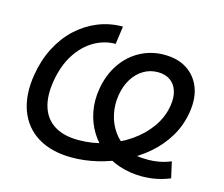

<svg xmlns="http://www.w3.org/2000/svg" viewBox="-105 -878 1198 1029"><g transform="rotate(15 494.5 -363.0)"><path d="M760.7 11.2Q693.8 11.2 634 -8.8Q574.2 -28.8 538.1 -62.5Q492.7 -97.2 462.4 -146.7Q432.1 -196.3 420.4 -256.6Q408.7 -316.9 419.9 -383.3Q433.6 -463.9 474.4 -523.9Q515.1 -584 576.2 -616.9Q637.2 -649.9 710 -649.9Q785.2 -649.9 836.4 -616.5Q887.7 -583 910.2 -523.7Q932.6 -464.4 919.4 -386.2Q907.2 -310.5 869.1 -247.8Q831.1 -185.1 774.9 -137Q718.8 -88.9 651.4 -56.2Q584 -23.4 512.5 -6.3Q440.9 10.7 372.1 10.7Q258.8 10.7 183.1 -35.4Q107.4 -81.5 75.9 -166.5Q44.4 -251.5 63.5 -367.2Q77.6 -451.7 113.3 -520.3Q148.9 -588.9 201.4 -637.5Q253.9 -686 318.6 -712.2Q383.3 -738.3 455.6 -738.3L441.9 -638.7Q379.4 -638.7 323.2 -606.2Q267.1 -573.7 227.1 -511.7Q187 -449.7 171.9 -359.9Q157.7 -274.9 177.2 -214.1Q196.8 -153.3 248.5 -121.1Q300.3 -88.9 381.8 -88.9Q458.5 -88.9 530.8 -112.1Q603 -135.3 662.6 -176.5Q722.2 -217.8 761.5 -273.2Q800.8 -328.6 811.5 -394Q819.3 -441.9 807.9 -477.3Q796.4 -512.7 769 -531.7Q741.7 -550.8 700.2 -550.8Q657.2 -550.8 621.6 -529.5Q585.9 -508.3 561.5 -469.5Q537.1 -430.7 528.3 -377.9Q519.5 -323.7 530.5 -272Q541.5 -220.2 571.3 -178.2Q601.1 -136.2 647 -111.3Q670.4 -93.3 700.4 -88.4Q730.5 -83.5 770.5 -83.5Q798.8 -83.5 829.3 -88.9Q859.9 -94.2 895.5 -108.4L915.5 -19.5Q893.6 -10.3 868.2 -3.2Q842.8 3.9 815.4 7.6Q788.1 11.2 760.7 11.2Z"/></g></svg>

Font: Inter 24pt Medium
Style: Italic
Weight: 500
Italic angle: -9.3988°
Designer: Rasmus Andersson
Foundry: rsms
Version: Version 4.001;git-66647c0bb